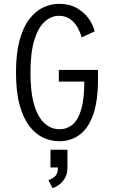

<svg xmlns="http://www.w3.org/2000/svg" viewBox="-20 -726 590 1002"><path d="M290 11Q246 11 205.5 -7.8Q165 -26.5 133 -68.2Q101 -110 82.2 -178.8Q63.5 -247.5 63.5 -348Q63.5 -447.5 82.2 -516Q101 -584.5 133.2 -626.5Q165.5 -668.5 205.8 -687.2Q246 -706 288.5 -706Q342 -706 380.8 -684Q419.5 -662 443 -628.8Q466.5 -595.5 474 -562L406 -531Q400.5 -553.5 386.5 -579.8Q372.5 -606 348 -624.8Q323.5 -643.5 287.5 -643.5Q247.5 -643.5 213.8 -613.5Q180 -583.5 159.5 -518.2Q139 -453 139 -348Q139 -241.5 159.2 -176.2Q179.5 -111 213.8 -81.2Q248 -51.5 290 -51.5Q329 -51.5 358.2 -75.5Q387.5 -99.5 403.8 -154.2Q420 -209 420 -300H287V-361H491.5V-315Q491.5 -198 465.8 -126.2Q440 -54.5 394.2 -21.8Q348.5 11 290 11ZM243.5 148V55.5H332V148Q332 182.5 318.2 204.8Q304.5 227 286.2 239.5Q268 252 254.5 256L232.5 214Q246.5 210.5 264.5 196.5Q282.5 182.5 282.5 148Z"/></svg>

Font: Trispace SemiCondensed Light
Style: Regular
Weight: 300
Width: 4
Designer: Tyler Finck
Foundry: Etcetera Type Company
Version: Version 1.210; ttfautohint (v1.8.3)